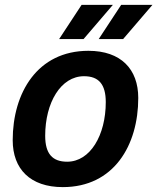

<svg xmlns="http://www.w3.org/2000/svg" viewBox="-20 -754 644 786"><path d="M222 -594H322L442 -734H314ZM384 -594H484L604 -734H476ZM237 12C446 12 546 -159 546 -353C546 -471 475 -546 342 -546C133 -546 32 -374 32 -180C32 -62 104 12 237 12ZM255 -92C195 -92 165 -124 165 -198C165 -334 229 -442 324 -442C384 -442 413 -409 413 -336C413 -200 349 -92 255 -92Z"/></svg>

Font: Geist SemiBold
Style: Italic
Weight: 600
Italic angle: -12°
Designer: Basement.studio, Andrés Briganti, Mateo Zaragoza
Foundry: Basement.studio, Vercel, Andrés Briganti, Guido Ferreyra, Mateo Zaragoza
Version: Version 1.500